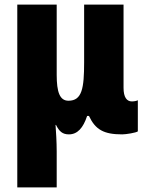

<svg xmlns="http://www.w3.org/2000/svg" viewBox="-20 -573 640 833"><path d="M55 240H226V84C226 42 223 -2 221 -31H223C237 -3 251 10 279 10C316 10 341 -18 358 -70H366C394 -10 431 10 510 10C527 10 570 3 578 -3V-138C572 -135 562 -133 552 -133C530 -133 516 -151 516 -192V-553H345V-303C345 -190 336 -136 277 -136C239 -136 226 -174 226 -248V-553H55Z"/></svg>

Font: Noto Sans Condensed Black
Style: Regular
Weight: 900
Width: 3
Designer: Monotype Design Team
Foundry: Monotype Imaging Inc.
Version: Version 2.013